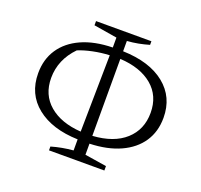

<svg xmlns="http://www.w3.org/2000/svg" viewBox="-119 -796 991 945"><g transform="rotate(20 377.0 -323.5)"><path d="M229 15V-5Q284 -21 343 -26V-84Q208 -88 128.5 -151.5Q49 -215 49 -324Q49 -397 85 -451Q121 -505 188.5 -535.5Q256 -566 351 -568V-620L229 -640V-662H519V-643Q492 -635 463.5 -629.5Q435 -624 405 -622V-568Q545 -564 624.5 -500Q704 -436 704 -328Q704 -255 668 -201.5Q632 -148 565 -117.5Q498 -87 405 -84V-26L519 -8V15ZM636 -329Q636 -418 574 -470Q512 -522 405 -528V-125Q515 -132 575.5 -186.5Q636 -241 636 -329ZM117 -324Q117 -236 178 -184Q239 -132 344 -125L350 -527Q306 -525 263 -516Q220 -507 189 -494Q117 -420 117 -324Z"/></g></svg>

Font: Piazzolla Light
Style: Regular
Weight: 300
Designer: Juan Pablo del Peral
Foundry: Huerta Tipografica
Version: Version 1.330